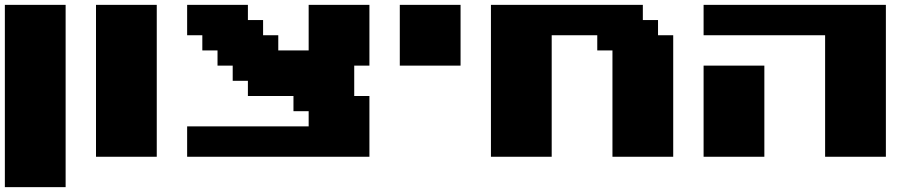

<svg xmlns="http://www.w3.org/2000/svg" viewBox="-20 -645 3790 790"><path d="M0 125H250V-625H0Z M375 0H625V-625H375Z M750 0H1500V-250H1437.5V-375H1500V-625H1250V-437.5H1125V-500H1062.5V-562.5H1000V-625H750V-500H812.5V-437.5H875V-375H937.5V-312.5H1000V-250H1187.5V-187.5H1250V-125H750Z M1625 -375H1875V-625H1625Z M2500 0H2750V-500H2687.5V-562.5H2625V-625H2000V0H2250V-500H2437.5V-437.5H2500Z M3375 0H3625V-625H2875V-500H3375ZM2875 0H3125V-375H2875Z"/></svg>

Font: Faithful 32x
Style: Bold
Weight: 400
Foundry: Faithful Resource Pack
Version: Version 1.0; January 27, 2023